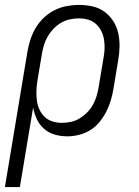

<svg xmlns="http://www.w3.org/2000/svg" viewBox="-46 -548 566 783"><path d="M-26 215 66 -338Q70 -362 78 -386.5Q86 -411 99.5 -434Q113 -457 132.5 -475.5Q152 -494 175.5 -506Q199 -518 225 -523Q251 -528 275 -528Q304 -528 331 -522Q358 -516 379.5 -500.5Q401 -485 415.5 -462.5Q430 -440 436 -413.5Q442 -387 441.5 -359Q441 -331 436 -302L416 -182Q412 -159 405 -136Q398 -113 386.5 -91Q375 -69 359 -49.5Q343 -30 321.5 -17Q300 -4 276 2Q252 8 229 8Q202 8 177.5 1Q153 -6 134 -22.5Q115 -39 104.5 -61.5Q94 -84 89 -109L35 215ZM206 -47Q224 -47 243 -51Q262 -55 278.5 -65Q295 -75 309 -89Q323 -103 332.5 -120Q342 -137 347.5 -155Q353 -173 356 -191L376 -311Q380 -331 380.5 -350Q381 -369 378 -387.5Q375 -406 366.5 -422.5Q358 -439 344.5 -451Q331 -463 313 -468Q295 -473 275 -473Q257 -473 238.5 -469Q220 -465 203 -455Q186 -445 172.5 -431Q159 -417 149 -400Q139 -383 133.5 -365Q128 -347 125 -329L106 -215Q103 -195 102.5 -175.5Q102 -156 104.5 -137Q107 -118 115 -101Q123 -84 136 -71.5Q149 -59 167.5 -53Q186 -47 206 -47Z"/></svg>

Font: Iosevka Term Curly Light
Style: Italic
Weight: 300
Italic angle: -9°
Designer: Belleve Invis
Foundry: Belleve Invis
Version: Version 32.3.0